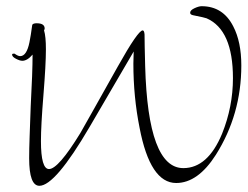

<svg xmlns="http://www.w3.org/2000/svg" viewBox="-20 -598 798 619"><path d="M107 1Q74 1 74 -88Q74 -116 75.5 -158Q77 -200 79 -255Q85 -366 85 -422Q68 -402 52 -402Q44 -402 31.5 -408.5Q19 -415 19 -422Q19 -425 24 -425H27Q38 -417 45 -417Q66 -417 75 -462Q79 -481 84 -518Q87 -523 98 -523Q124 -523 124 -506Q124 -504 122 -500Q128 -481 128 -439Q128 -414 126 -377.5Q124 -341 120 -291Q116 -242 114 -205Q112 -168 112 -143Q112 -53 138 -53Q168 -53 239 -169Q248 -184 278 -238Q308 -292 360 -384Q425 -500 440 -500Q445 -500 446 -487Q446 -473 446.5 -447.5Q447 -422 448 -385Q457 -56 571 -56Q650 -56 696 -167Q731 -254 731 -346Q731 -502 646 -539Q644 -540 633 -542.5Q622 -545 602 -549Q593 -551 593 -557Q593 -565 607 -571.5Q621 -578 630 -578Q699 -578 732 -513Q758 -463 758 -387Q758 -229 676 -99Q618 -8 548 -8Q464 -8 430 -186Q420 -236 415 -287.5Q410 -339 410 -393Q410 -403 410.5 -412.5Q411 -422 411 -432L269 -189Q158 1 107 1Z"/></svg>

Font: Shalimar
Style: Regular
Weight: 400
Designer: Robert E. Leuschke
Foundry: Robert E. Leuschke
Version: Version 1.010; ttfautohint (v1.8.3)